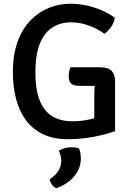

<svg xmlns="http://www.w3.org/2000/svg" viewBox="-20 -716 685 1006"><path d="M581.5 -623Q578 -597.5 561.5 -574Q545 -550.5 527 -539Q491.5 -565.5 445.2 -582.2Q399 -599 352 -599Q298.5 -599 256.2 -573.2Q214 -547.5 189.8 -489.8Q165.5 -432 165.5 -335.5Q165.5 -205 214 -142.8Q262.5 -80.5 359 -80.5Q411 -80.5 455.5 -91.8Q500 -103 524 -112.5L583 -29Q553.5 -18 513.5 -8.2Q473.5 1.5 428.8 7.5Q384 13.5 339 13.5Q258.5 13.5 203 -14Q147.5 -41.5 113.2 -89.8Q79 -138 63.2 -201.5Q47.5 -265 47.5 -337Q47.5 -431.5 73 -499.5Q98.5 -567.5 141.5 -611Q184.5 -654.5 238.2 -675.5Q292 -696.5 349 -696.5Q412 -696.5 474 -676.5Q536 -656.5 581.5 -623ZM474 -201.5Q474 -236.5 476.2 -267.8Q478.5 -299 485 -323.5L583 -290V-29L474 -27.5ZM503 -363.5Q548 -363.5 565.5 -344.2Q583 -325 583 -290V-266H396Q381 -266 368.2 -269.8Q355.5 -273.5 347.8 -284Q340 -294.5 340 -315Q340 -327 342.5 -340Q345 -353 348.5 -363.5ZM394 61.5Q398 70 400.8 85Q403.5 100 403.5 114Q403.5 166.5 369 207.5Q334.5 248.5 276 270Q262 265.5 252.8 252.5Q243.5 239.5 240 223.5Q301 184 301 126.5Q301 113.5 297.5 99.8Q294 86 288 74.5Q316 55.5 356 55.5Q376 55.5 394 61.5Z"/></svg>

Font: Signika Negative Medium
Style: Regular
Weight: 500
Designer: Anna Giedry
Foundry: Anna Giedry
Version: Version 2.001